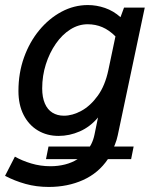

<svg xmlns="http://www.w3.org/2000/svg" viewBox="-33 -545 628 760"><path d="M-13 151 26 75Q54 91 90.5 102Q127 113 167 113Q197 113 224.5 106Q252 99 274 85H149L159 35H368L307 58Q319 44 328 26Q337 8 341 -12L355 -80Q324 -43 283 -25Q242 -7 199 -7Q153 -7 117 -28.5Q81 -50 60.5 -90Q40 -130 40 -185Q40 -256 62 -317.5Q84 -379 122.5 -425.5Q161 -472 210.5 -498.5Q260 -525 315 -525Q349 -525 382.5 -513.5Q416 -502 444 -477L458 -515H540L433 -9Q429 10 422 27Q415 44 407 63L375 35H496L486 85H394Q357 140 296 167.5Q235 195 160 195Q111 195 68 183Q25 171 -13 151ZM134 -195Q134 -160 144.5 -135.5Q155 -111 174.5 -99Q194 -87 220 -87Q254 -87 289.5 -106.5Q325 -126 354 -166Q383 -206 396 -268L424 -401Q399 -426 372 -437.5Q345 -449 314 -449Q278 -449 245.5 -428.5Q213 -408 188 -372Q163 -336 148.5 -290.5Q134 -245 134 -195Z"/></svg>

Font: Radio Canada
Style: Italic
Weight: 400
Italic angle: -12°
Designer: Charles Daoud, Etienne Aubert Bonn, Alexandre Saumier Demers, Jacques Le Bailly
Foundry: Radio-Canada
Version: Version 2.104;gftools[0.9.28.dev5+ged2979d]